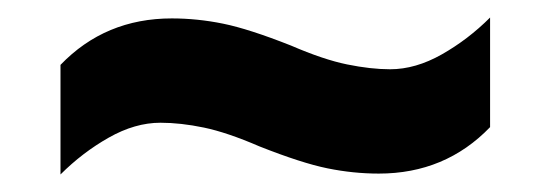

<svg xmlns="http://www.w3.org/2000/svg" viewBox="-20 -462 618 219"><path d="M276 -295Q239 -311 212.5 -316.5Q186 -322 163 -322Q134 -322 104 -305Q74 -288 49 -263V-388Q100 -441 176 -441Q205 -441 234.5 -435Q264 -429 312 -410Q349 -394 376 -388.5Q403 -383 425 -383Q454 -383 484 -400Q514 -417 539 -442V-317Q488 -264 412 -264Q383 -264 353.5 -270Q324 -276 276 -295Z"/></svg>

Font: Noto Sans ExtraBold
Style: Italic
Weight: 800
Italic angle: -12°
Designer: Monotype Design Team
Foundry: Monotype Imaging Inc.
Version: Version 2.013; ttfautohint (v1.8.4.7-5d5b)